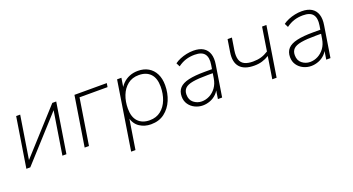

<svg xmlns="http://www.w3.org/2000/svg" viewBox="-46 -1032 3220 1752"><g transform="rotate(-20 1563.5 -156.0)"><path d="M50 0 127 -484H166L94 -32H68L478 -484H516L439 0H400L472 -452H498L88 0Z M616 0 693 -484H1007L1001 -447H729L658 0Z M1002 180 1107 -484H1149L1131 -371H1120Q1137 -408 1164.5 -435Q1192 -462 1229 -477Q1266 -492 1311 -492Q1369 -492 1411.5 -467Q1454 -442 1477.5 -395.5Q1501 -349 1501 -284Q1501 -207 1473 -140.5Q1445 -74 1391.5 -33Q1338 8 1259 8Q1198 8 1150 -23.5Q1102 -55 1085 -122H1092L1044 180ZM1261 -31Q1325 -31 1369 -66Q1413 -101 1435.5 -159Q1458 -217 1458 -286Q1458 -369 1417.5 -411Q1377 -453 1305 -453Q1241 -453 1197 -418Q1153 -383 1130.5 -325.5Q1108 -268 1108 -198Q1108 -116 1148.5 -73.5Q1189 -31 1261 -31Z M1763 8Q1723 8 1687 -9.5Q1651 -27 1629 -59Q1607 -91 1607 -134Q1607 -185 1635.5 -216Q1664 -247 1725 -261Q1786 -275 1882 -275H1963L1957 -238H1898Q1805 -238 1752 -228.5Q1699 -219 1676.5 -196.5Q1654 -174 1654 -136Q1654 -84 1688.5 -57Q1723 -30 1766 -30Q1806 -30 1842.5 -49Q1879 -68 1905 -104Q1931 -140 1939 -191L1959 -315Q1970 -383 1943.5 -418Q1917 -453 1847 -453Q1801 -453 1761.5 -440.5Q1722 -428 1684 -400L1666 -436Q1689 -453 1719 -465.5Q1749 -478 1782.5 -485Q1816 -492 1849 -492Q1908 -492 1944.5 -469.5Q1981 -447 1995 -404.5Q2009 -362 1999 -302L1951 0H1910L1928 -116H1938Q1925 -74 1897.5 -46.5Q1870 -19 1834.5 -5.5Q1799 8 1763 8Z M2438 0 2472 -214Q2440 -194 2405 -183.5Q2370 -173 2328 -173Q2232 -173 2189 -221.5Q2146 -270 2161 -364L2180 -484H2222L2203 -365Q2195 -312 2205.5 -278Q2216 -244 2247 -228Q2278 -212 2329 -212Q2373 -212 2408 -222Q2443 -232 2479 -255L2515 -484H2557L2480 0Z M2815 8Q2775 8 2739 -9.5Q2703 -27 2681 -59Q2659 -91 2659 -134Q2659 -185 2687.5 -216Q2716 -247 2777 -261Q2838 -275 2934 -275H3015L3009 -238H2950Q2857 -238 2804 -228.5Q2751 -219 2728.5 -196.5Q2706 -174 2706 -136Q2706 -84 2740.5 -57Q2775 -30 2818 -30Q2858 -30 2894.5 -49Q2931 -68 2957 -104Q2983 -140 2991 -191L3011 -315Q3022 -383 2995.5 -418Q2969 -453 2899 -453Q2853 -453 2813.5 -440.5Q2774 -428 2736 -400L2718 -436Q2741 -453 2771 -465.5Q2801 -478 2834.5 -485Q2868 -492 2901 -492Q2960 -492 2996.5 -469.5Q3033 -447 3047 -404.5Q3061 -362 3051 -302L3003 0H2962L2980 -116H2990Q2977 -74 2949.5 -46.5Q2922 -19 2886.5 -5.5Q2851 8 2815 8Z"/></g></svg>

Font: Nunito Sans 12pt ExtraLight
Style: Italic
Weight: 200
Italic angle: -9°
Designer: Vernon Adams
Foundry: Vernon Adams
Version: Version 3.101;gftools[0.9.27]